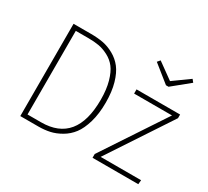

<svg xmlns="http://www.w3.org/2000/svg" viewBox="-147 -993 1330 1229"><g transform="rotate(30 517.5 -379.0)"><path d="M955 -758 971 -738 847 -637H828L702 -738L719 -758L837 -673ZM249 -682Q297 -682 337.5 -674.5Q378 -667 418.5 -644.5Q459 -622 487 -586Q515 -550 532.5 -489.5Q550 -429 550 -348Q550 -265 531.5 -202Q513 -139 484.5 -101.5Q456 -64 415.5 -40.5Q375 -17 336 -8.5Q297 0 253 0H119V-682ZM247 -650H154V-32H254Q513 -32 513 -348Q513 -424 497 -480.5Q481 -537 456.5 -568.5Q432 -600 395.5 -619Q359 -638 324.5 -644Q290 -650 247 -650ZM1000 -520V-493L695 -31H994L991 0H653V-28L958 -489H678V-520Z"/></g></svg>

Font: Fira Sans UltraLight
Style: Regular
Weight: 200
Designer: Carrois Corporate & Edenspiekermann AG
Foundry: Carrois Corporate GbR & Edenspiekermann AG
Version: Version 4.106;PS 004.106;hotconv 1.0.70;makeotf.lib2.5.58329